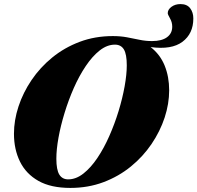

<svg xmlns="http://www.w3.org/2000/svg" viewBox="-20 -907 968 942"><path d="M810 -464Q810 -398 787.8 -330.2Q765.5 -262.5 723.5 -200.5Q681.5 -138.5 622 -90Q562.5 -41.5 487.5 -13.2Q412.5 15 325 15Q230 15 169 -19.2Q108 -53.5 78.2 -113.8Q48.5 -174 48.5 -251Q48.5 -317 70.8 -384.8Q93 -452.5 135 -514.5Q177 -576.5 236.5 -625Q296 -673.5 371 -701.8Q446 -730 533.5 -730Q571.5 -730 603.2 -724Q635 -718 664.5 -711.8Q694 -705.5 726 -705.5Q773.5 -705.5 799.2 -724.2Q825 -743 825 -776Q825 -798 814 -817Q803 -836 803 -842.5Q803 -860 821.2 -873.5Q839.5 -887 865.5 -887Q897.5 -887 913 -866.5Q928.5 -846 928.5 -816.5Q928.5 -742 875.2 -702Q822 -662 719 -676Q765.5 -640 787.8 -585.2Q810 -530.5 810 -464ZM256.5 -128.5Q256.5 -74 271 -50.5Q285.5 -27 314.5 -27Q353 -27 389.2 -55.5Q425.5 -84 457.8 -132Q490 -180 516.2 -239.5Q542.5 -299 561.8 -362Q581 -425 591.5 -483.5Q602 -542 602 -586.5Q602 -641 587.8 -664.5Q573.5 -688 544 -688Q505.5 -688 469.2 -659.5Q433 -631 400.8 -583Q368.5 -535 342.2 -475.5Q316 -416 296.8 -353Q277.5 -290 267 -231.8Q256.5 -173.5 256.5 -128.5Z"/></svg>

Font: Newsreader 72pt ExtraBold
Style: Italic
Weight: 800
Italic angle: -17°
Designer: Hugues Gentile
Foundry: Production Type
Version: Version 1.003; ttfautohint (v1.8.3)